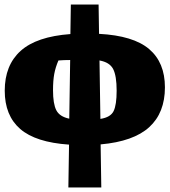

<svg xmlns="http://www.w3.org/2000/svg" viewBox="-20 -643 753 851"><path d="M283 188 286 -2Q138 -12 69.5 -71.5Q1 -131 1 -241Q1 -354 71.5 -417.5Q142 -481 292 -492L294 -623H417L419 -493Q571 -485 641 -425.5Q711 -366 711 -256Q711 -143 641.5 -79.5Q572 -16 426 -3L429 188ZM215 -243Q215 -183 229.5 -154.5Q244 -126 287 -117L291 -377Q277 -377 264 -376.5Q251 -376 239 -375Q226 -345 220.5 -315.5Q215 -286 215 -243ZM497 -241Q497 -307 481.5 -337Q466 -367 421 -375L425 -116Q470 -123 483.5 -150.5Q497 -178 497 -241Z"/></svg>

Font: Piazzolla Black
Style: Regular
Weight: 900
Designer: Juan Pablo del Peral
Foundry: Huerta Tipografica
Version: Version 1.330